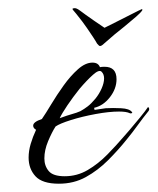

<svg xmlns="http://www.w3.org/2000/svg" viewBox="-20 -431 380 463"><path d="M158 -411Q163 -413 173.5 -405Q184 -397 207 -381L232 -364L260 -378Q292 -394 303.5 -400Q315 -406 322 -409Q324 -409 323 -406Q319 -400 308.5 -391Q298 -382 280 -367Q267 -357 257 -348.5Q247 -340 231 -326Q225 -320 221 -320Q219 -320 214 -326Q212 -330 204.5 -341.5Q197 -353 190 -363Q186 -369 178.5 -379Q171 -389 164 -397.5Q157 -406 156 -407Q153 -411 158 -411ZM122 12Q82 12 65.5 -6Q49 -24 49 -51Q49 -67 54 -84Q59 -101 67 -118Q60 -122 60 -128Q60 -137 81 -144Q90 -157 103.5 -179.5Q117 -202 133.5 -225Q150 -248 168 -264Q186 -280 203 -280Q217 -280 221 -269Q225 -270 232 -270Q261 -270 261 -240Q261 -217 245 -196.5Q229 -176 207 -171L208 -166Q208 -166 218 -167.5Q228 -169 235 -170Q252 -171 272 -170Q292 -169 298 -161Q300 -159 297.5 -158Q295 -157 293 -158Q285 -162 267 -162Q243 -162 210.5 -156Q178 -150 151 -141.5Q124 -133 114 -126Q105 -112 96 -90.5Q87 -69 87 -49Q87 -31 97.5 -18.5Q108 -6 136 -6Q166 -6 191.5 -21Q217 -36 239 -58.5Q261 -81 278 -101Q280 -103 292 -117Q304 -131 317.5 -147.5Q331 -164 337 -173Q337 -173 339 -171Q341 -167 338 -163Q325 -147 312 -129Q299 -111 285 -94Q265 -69 240.5 -44.5Q216 -20 187 -4Q158 12 122 12ZM124 -146Q143 -153 154 -156Q165 -159 174 -163Q183 -168 191.5 -174.5Q200 -181 210 -193Q219 -204 225 -217.5Q231 -231 231 -242Q231 -252 225 -258Q219 -264 204 -250.5Q189 -237 172 -217Q156 -197 142.5 -177Q129 -157 124 -146Z"/></svg>

Font: Grey Qo
Style: Regular
Weight: 400
Designer: Robert E. Leuschke
Foundry: Robert E. Leuschke
Version: Version 2.010